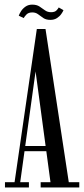

<svg xmlns="http://www.w3.org/2000/svg" viewBox="-20 -830 372 850"><path d="M2 0V-23.5H44.5L143 -701.5H181.5L284.5 -23.5H331V0H160V-23.5H203.5L136.5 -521H138.5L69.5 -23.5H108V0ZM79 -160.5V-183.5H197.5V-160.5ZM203 -742Q184 -742 171.8 -750.2Q159.5 -758.5 148.8 -766.8Q138 -775 123 -775Q105.5 -775 96.5 -765.2Q87.5 -755.5 85 -750L63 -760.5Q66 -769 73.2 -780.5Q80.5 -792 93 -800.8Q105.5 -809.5 122.5 -809.5Q142.5 -809.5 155.2 -801Q168 -792.5 179.2 -784.2Q190.5 -776 206 -776Q222.5 -776 230 -783.8Q237.5 -791.5 240 -797L261 -785Q258.5 -778 251.2 -767.8Q244 -757.5 232 -749.8Q220 -742 203 -742Z"/></svg>

Font: Imbue 48pt
Style: Regular
Weight: 400
Designer: Tyler Finck
Foundry: Etcetera Type Company
Version: Version 1.102